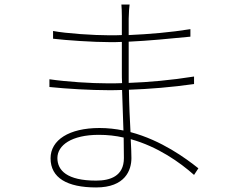

<svg xmlns="http://www.w3.org/2000/svg" viewBox="-20 -796 1040 843"><path d="M524 -102C524 -22 463 -3 402 -3C274 -3 232 -48 232 -102C232 -158 294 -204 414 -204C452 -204 488 -200 523 -192C523 -158 524 -126 524 -102ZM851 -57C797 -100 689 -180 553 -216C550 -270 547 -335 546 -402C635 -405 734 -413 832 -427V-460C732 -444 632 -435 545 -432V-477V-613C633 -617 723 -626 816 -635V-668C729 -654 636 -646 545 -642C545 -676 545 -702 545 -714C546 -747 547 -761 549 -776H513C514 -768 515 -741 515 -725V-642C497 -641 480 -641 462 -641C391 -641 270 -649 213 -660V-626C272 -619 389 -611 463 -611C480 -611 498 -611 515 -612V-477C515 -464 515 -449 516 -431C495 -430 475 -430 456 -430C378 -430 273 -437 197 -448V-414C273 -406 379 -400 456 -400C475 -400 496 -400 516 -401C518 -348 520 -283 522 -223C488 -230 453 -234 417 -234C283 -234 202 -181 202 -101C202 -15 275 27 402 27C530 27 557 -49 557 -102C557 -119 556 -148 554 -185C673 -152 770 -83 832 -28Z"/></svg>

Font: Source Han Sans CN ExtraLight
Style: Regular
Weight: 250
Designer: Ryoko NISHIZUKA (kana & ideographs); Paul D. Hunt (Latin, Greek & Cyrillic); Wenlong ZHANG (bopomofo); Sandoll Communica
Foundry: Adobe Systems Incorporated
Version: Version 1.004;PS 1.004;hotconv 16.6.51;makeotf.lib2.5.65220